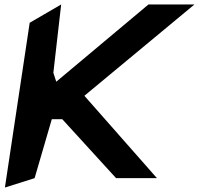

<svg xmlns="http://www.w3.org/2000/svg" viewBox="-20 -840 891 860"><path d="M113 -738 2 0 135 -42 212 -306H259L500 -42H683L358 -411L851 -820H645L232 -474L219 -514L254 -820Z"/></svg>

Font: Ember
Style: Ita
Weight: 400
Designer: Stig
Foundry: Cannot Into Space Fonts
Version: Version 0.127